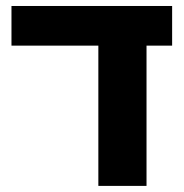

<svg xmlns="http://www.w3.org/2000/svg" viewBox="-20 -609 602 629"><path d="M460 0H302.2V-459.5H17.6V-589.4H543.9V-459.5H460Z"/></svg>

Font: Lunasima
Style: Bold
Weight: 700
Designer: The DocRepair Project, Monotype Design Team
Foundry: Google
Version: Version 2.009